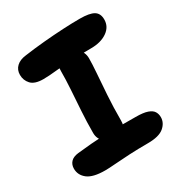

<svg xmlns="http://www.w3.org/2000/svg" viewBox="-170 -828 900 959"><g transform="rotate(-30 280.5 -349.0)"><path d="M120.6 -538.2Q70.6 -538.2 49.8 -560.9Q29 -583.6 29 -615Q29 -644 48.6 -662.5Q68.2 -681 103.2 -685Q160.2 -693 218.2 -698.2Q276.2 -703.4 330 -706.2Q383.8 -709 427.8 -709Q484 -709 508.2 -694.5Q532.4 -680 532.4 -644.6Q532.4 -602.8 496.2 -577.7Q460 -552.6 403.4 -552.6Q354.2 -552.6 316 -551.3Q277.8 -550 248.8 -547.7Q219.8 -545.4 196.9 -543.1Q174 -540.8 155.8 -539.5Q137.6 -538.2 120.6 -538.2ZM296.4 -104Q253.4 -104 227 -125Q200.6 -146 200.6 -181Q200.6 -245.4 204.7 -307.1Q208.8 -368.8 212.4 -425.3Q216 -481.8 216 -528Q216 -564.8 228.7 -582.9Q241.4 -601 274.6 -601Q313.2 -601 341.3 -576.1Q369.4 -551.2 369.4 -515Q369.4 -482 365.4 -429.9Q361.4 -377.8 356.9 -310.8Q352.4 -243.8 352.4 -165Q352.4 -104 296.4 -104ZM160 11Q90 11 59.1 -13.1Q28.2 -37.2 28.2 -74.4Q28.2 -97.6 42.3 -112.8Q56.4 -128 86 -131.4Q131.2 -136.2 165.7 -139.1Q200.2 -142 230.1 -143.2Q260 -144.4 288.9 -144.7Q317.8 -145 350.3 -144.7Q382.8 -144.4 424 -144.4Q468.6 -144.4 492.1 -136.1Q515.6 -127.8 524.4 -113.5Q533.2 -99.2 533.2 -80.8Q533.2 -48 504.7 -24Q476.2 0 411.8 0Q354.2 0 304.6 2.5Q255 5 218.2 8Q181.4 11 160 11Z"/></g></svg>

Font: Shantell Sans Light
Style: Regular
Weight: 300
Designer: Stephen Nixon, Anya Danilova, Shantell Martin
Foundry: Arrow Type
Version: Version 1.011;[c5ecc13dd]